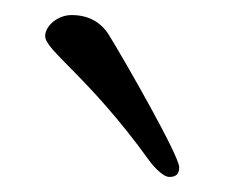

<svg xmlns="http://www.w3.org/2000/svg" viewBox="-20 -684 319 255"><path d="M40 -636C40 -617 98 -582 178 -471C183 -464 196 -449 205 -449C214 -449 218 -453 218 -462C218 -477 146 -603 125 -637C114 -655 97 -664 75 -664C57 -664 40 -650 40 -636Z"/></svg>

Font: EB Garamond 12
Style: Regular
Weight: 400
Version: Version 0.016+